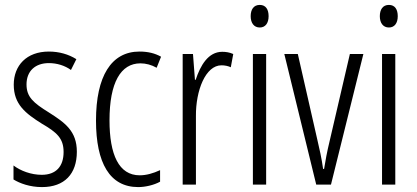

<svg xmlns="http://www.w3.org/2000/svg" viewBox="-20 -752 1699 782"><path d="M293 -134C293 -218 245 -252 179 -294C116 -333 88 -357 88 -408C88 -463 124 -495 179 -495C212 -495 244 -485 269 -467L291 -511C259 -531 221 -542 179 -542C88 -542 36 -485 36 -407C36 -327 84 -290 151 -248C211 -213 239 -189 239 -133C239 -74 208 -40 150 -40C107 -40 64 -56 35 -78V-21C61 -5 102 10 151 10C243 10 293 -44 293 -134Z M543 10C571 10 607 2 632 -12V-59C604 -46 576 -38 549 -38C464 -38 426 -122 426 -262C426 -416 472 -494 552 -494C574 -494 597 -488 618 -476L636 -521C611 -535 583 -542 548 -542C433 -542 371 -441 371 -261C371 -88 427 10 543 10Z M885 -541C828 -541 796 -485 777 -427H774L766 -532H724V0H778V-279C777 -383 817 -486 882 -486C896 -486 910 -483 920 -478L930 -532C915 -539 899 -541 885 -541Z M1038 -732C1013 -732 1001 -713 1001 -686C1001 -659 1014 -640 1038 -640C1061 -640 1074 -658 1074 -686C1074 -713 1063 -732 1038 -732ZM1064 -532H1010V0H1064Z M1268 0H1328L1460 -532H1405L1322 -175C1312 -134 1305 -96 1300 -64H1296C1290 -107 1281 -147 1272 -185L1193 -532H1138Z M1564 -732C1539 -732 1527 -713 1527 -686C1527 -659 1540 -640 1564 -640C1587 -640 1600 -658 1600 -686C1600 -713 1589 -732 1564 -732ZM1590 -532H1536V0H1590Z"/></svg>

Font: Noto Sans Gurmukhi UI ExtraCondensed Light
Style: Regular
Weight: 300
Width: 2
Designer: Jelle Bosma - Monotype Design Team
Foundry: Monotype Imaging Inc.
Version: Version 2.004